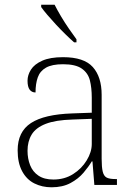

<svg xmlns="http://www.w3.org/2000/svg" viewBox="-20 -786 567 816"><path d="M199 10Q159 10 126 -6.5Q93 -23 74 -58.5Q55 -94 55 -147Q55 -226 111.5 -263Q168 -300 287 -304L370 -307V-371Q370 -413 362 -444.5Q354 -476 327.5 -494.5Q301 -513 248 -513Q201 -513 175.5 -498.5Q150 -484 140.5 -457Q131 -430 131 -393Q115 -393 106 -405Q97 -417 97 -443Q97 -467 111.5 -490Q126 -513 159.5 -528Q193 -543 248 -543Q337 -543 374.5 -501Q412 -459 412 -383V-111Q412 -76 416.5 -57Q421 -38 433 -31.5Q445 -25 471 -25H477V0H381L373 -100H370Q357 -78 335 -52Q313 -26 279.5 -8Q246 10 199 10ZM207 -23Q254 -23 290.5 -46Q327 -69 348.5 -104.5Q370 -140 370 -174V-281L289 -278Q216 -276 174 -259.5Q132 -243 114.5 -214Q97 -185 97 -145Q97 -112 108 -84Q119 -56 143.5 -39.5Q168 -23 207 -23ZM295 -606Q279 -620 259 -639.5Q239 -659 218.5 -681Q198 -703 181 -723Q164 -743 155 -756V-766H212Q223 -744 239 -717Q255 -690 273 -664Q291 -638 305 -619V-606Z"/></svg>

Font: Noto Serif Hebrew ExtraLight
Style: Regular
Weight: 250
Version: Version 2.003